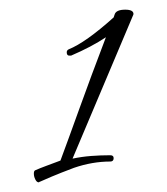

<svg xmlns="http://www.w3.org/2000/svg" viewBox="-20 -691 346 397"><path d="M60 -314Q56 -314 53 -320Q50 -326 50 -332Q50 -338 53 -339Q62 -343 75.5 -348Q89 -353 105 -359Q121 -402 144 -466Q167 -530 199 -614Q184 -604 166 -594.5Q148 -585 127 -576H123Q118 -576 118 -583Q118 -587 122 -589Q157 -603 215 -655L217 -661Q220 -671 239 -671Q256 -671 256 -662Q256 -661 255.5 -660Q255 -659 255 -659L130 -363Q149 -367 168.5 -368.5Q188 -370 208 -370Q215 -370 215 -364Q215 -357 208 -357Q171 -357 133 -344Q125 -341 107 -334Q89 -327 62 -315Q61 -315 61 -314.5Q61 -314 60 -314Z"/></svg>

Font: Ephesis
Style: Regular
Weight: 400
Designer: Robert E. Leuschke
Foundry: Robert E. Leuschke
Version: Version 1.010; ttfautohint (v1.8.3)